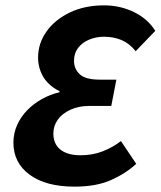

<svg xmlns="http://www.w3.org/2000/svg" viewBox="-20 -684 599 716"><path d="M258 12Q151 12 90.5 -32.5Q30 -77 30 -152Q30 -187 44 -218Q58 -249 81.5 -273Q105 -297 136 -314.5Q167 -332 202 -340V-344Q177 -356 159 -374.5Q141 -393 131.5 -417.5Q122 -442 122 -469Q122 -522 153 -566Q184 -610 239.5 -637Q295 -664 368 -664Q428 -664 479.5 -639Q531 -614 559 -569L486 -493Q463 -522 433.5 -534.5Q404 -547 368 -547Q338 -547 312 -536Q286 -525 271 -505Q256 -485 256 -457Q256 -427 277.5 -407Q299 -387 352 -387H414L395 -289H314Q273 -289 242 -274.5Q211 -260 195 -237Q179 -214 179 -186Q179 -147 205.5 -126Q232 -105 280 -105Q325 -105 362.5 -119.5Q400 -134 431 -158L488 -73Q449 -37 394 -12.5Q339 12 258 12Z"/></svg>

Font: Source Sans 3
Style: Bold Italic
Weight: 700
Italic angle: -11°
Designer: Paul D. Hunt
Foundry: Adobe
Version: Version 3.052;hotconv 1.1.0;makeotfexe 2.6.0